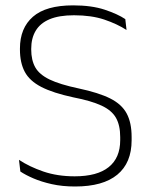

<svg xmlns="http://www.w3.org/2000/svg" viewBox="-20 -668 552 698"><path d="M253 10Q206.5 10 168.5 1.5Q130.5 -7 101.5 -19.5Q72.5 -32 54 -44.5L49 -87Q86.5 -62 137.5 -44.5Q188.5 -27 251.5 -27Q333.5 -27 375.2 -60.5Q417 -94 417 -158.5V-169.5Q417 -212.5 401.5 -239.8Q386 -267 348.8 -284.2Q311.5 -301.5 247 -314Q172.5 -330 130 -352Q87.5 -374 70 -407Q52.5 -440 52.5 -488V-491.5Q52.5 -566 99.8 -607.2Q147 -648.5 246 -648.5Q313 -648.5 360.5 -632.8Q408 -617 435.5 -598.5L440 -559Q406 -581 359.2 -596.8Q312.5 -612.5 249 -612.5Q194.5 -612.5 160.2 -598Q126 -583.5 109.8 -556.2Q93.5 -529 93.5 -490.5V-488Q93.5 -449.5 108.2 -423.2Q123 -397 160.2 -379Q197.5 -361 266 -346.5Q339 -331 380.8 -310Q422.5 -289 440.5 -255.5Q458.5 -222 458.5 -170V-158Q458.5 -76 406.5 -33Q354.5 10 253 10Z"/></svg>

Font: Anek Tamil Medium ExtraLight
Style: Regular
Weight: 250
Version: Version 1.003